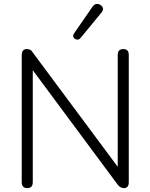

<svg xmlns="http://www.w3.org/2000/svg" viewBox="-20 -964 776 990"><path d="M121 6Q92 6 92 -25V-679Q92 -711 118 -711Q130 -711 136.5 -707Q143 -703 150 -692L587 -104V-681Q587 -711 616 -711Q644 -711 644 -681V-25Q644 6 619 6Q600 6 586 -13L149 -602V-25Q149 6 121 6ZM396 -769Q387 -758 376 -760Q365 -762 359.5 -771Q354 -780 362 -792L456 -928Q468 -946 484.5 -943.5Q501 -941 508.5 -927.5Q516 -914 503 -899Z"/></svg>

Font: Nunito Light
Style: Regular
Weight: 300
Designer: Vernon Adams
Foundry: Vernon Adams
Version: Version 3.601; ttfautohint (v1.8.2.53-6de2)